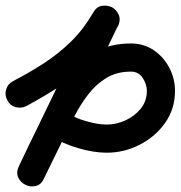

<svg xmlns="http://www.w3.org/2000/svg" viewBox="-33 -618 648 689"><path d="M-7 -259Q-17 -277 -11 -297Q-5 -317 14 -327Q74 -358 126 -392Q178 -426 222 -469Q266 -512 301 -572Q313 -594 332.5 -597Q352 -600 369 -592Q385 -583 393 -565Q401 -547 390 -525Q324 -388 258 -251.5Q192 -115 125 22Q114 45 94.5 49.5Q75 54 58 45Q41 37 32.5 19Q24 1 35 -22Q52 -58 69.5 -94.5Q87 -131 105 -167Q130 -221 160 -273Q190 -325 228.5 -368Q267 -411 318 -436.5Q369 -462 437 -462Q483 -462 518.5 -438Q554 -414 574.5 -375Q595 -336 595 -292Q595 -227 559.5 -177Q524 -127 468 -98.5Q412 -70 350 -70Q303 -70 247 -86.5Q191 -103 152 -129Q135 -141 130.5 -161.5Q126 -182 138 -199Q150 -216 170.5 -220.5Q191 -225 208 -213Q235 -195 276.5 -183Q318 -171 350 -171Q384 -171 417 -186Q450 -201 472 -228Q494 -255 494 -292Q494 -316 479 -338.5Q464 -361 437 -361Q387 -361 350 -339Q313 -317 285 -281Q257 -245 235.5 -203.5Q214 -162 196 -123Q178 -87 160.5 -50.5Q143 -14 125 22Q115 45 95 49.5Q75 54 58 45Q41 37 32.5 19Q24 1 35 -22Q101 -159 167 -295.5Q233 -432 300 -569Q310 -591 330 -594.5Q350 -598 367 -589Q384 -579 392.5 -561Q401 -543 389 -522Q349 -453 299 -402.5Q249 -352 189 -313Q129 -274 61 -237Q42 -228 22 -234Q2 -240 -7 -259Z"/></svg>

Font: FRB American Cursive Guidelines Arrows Ultra
Style: Bold Italic
Weight: 1000
Italic angle: -25°
Version: Version 2.0;Modular Font Editor K font №1